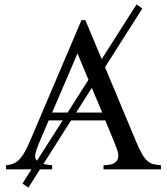

<svg xmlns="http://www.w3.org/2000/svg" viewBox="-20 -769 759 872"><path d="M397 -370.1 325.7 -257.8H444.3ZM156.2 -116.7Q145 -89.4 140.6 -70.3Q136.2 -51.3 147.9 -39.1L264.6 -222.2H201.2ZM216.8 -257.8H287.1L381.8 -406.7L332 -526.4ZM457 -463.9 597.7 -127Q612.3 -92.3 624 -71.5Q635.7 -50.8 648.2 -39.3Q660.6 -27.8 675.5 -23.9Q690.4 -20 710.9 -18.6V0H450.2V-18.6Q484.4 -19 499.3 -28.6Q514.2 -38.1 516.6 -53.2Q519 -68.4 512.5 -87.6Q505.9 -106.9 497.6 -127L458 -222.2H302.7L177.2 -24.4Q185.1 -22.5 194.8 -21Q204.6 -19.5 216.8 -18.6V0H161.6L108.9 83L82 64.9L123 0H7.3V-18.6Q28.3 -20 43.9 -27.6Q59.6 -35.2 72 -49.3Q84.5 -63.5 95.2 -84Q106 -104.5 117.7 -131.8L350.1 -677.7H367.7L441.9 -500.5L600.1 -749L626.5 -730.5Z"/></svg>

Font: Doulos SIL Am
Style: Regular
Weight: 400
Designer: Walt Agee, Victor Gaultney, Peter Martin, Debbi Hosken, Becca Hirsbrunner
Foundry: SIL International
Version: Version 5.000